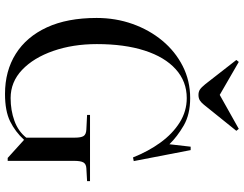

<svg xmlns="http://www.w3.org/2000/svg" viewBox="-126 -858 997 786"><g transform="rotate(90 373.0 -464.5)"><path d="M364 14Q270 14 200 -30Q130 -74 91.5 -157.5Q53 -241 53 -361Q53 -439 77.5 -508Q102 -577 146 -630Q190 -683 250 -713.5Q310 -744 381 -744Q448 -744 493.5 -717.5Q539 -691 570 -659L580 -746H594L639 -513L624 -510Q599 -573 563 -622.5Q527 -672 481 -701Q435 -730 381 -730Q313 -730 263 -685Q213 -640 186.5 -557.5Q160 -475 160 -362Q160 -264 188 -183.5Q216 -103 265.5 -56Q315 -9 381 -9Q431 -9 474 -24.5Q517 -40 543 -73V-272Q543 -297 536.5 -307.5Q530 -318 510 -319L450 -322V-334H721V-322L668 -319Q651 -318 644.5 -307Q638 -296 638 -268V3H626L552 -64Q519 -28 476.5 -7Q434 14 364 14ZM368 -778Q355 -778 346 -784Q337 -790 324 -806L225 -933L233 -943L368 -865L507 -943L515 -933L408 -800Q400 -790 391 -784Q382 -778 368 -778Z"/></g></svg>

Font: Literata 72pt
Style: Regular
Weight: 400
Designer: Latin by Veronika Burian and Jose Scaglione. Greek by Irene Vlachou. Cyrillic by Vera Evstafieva.
Foundry: TypeTogether
Version: Version 3.002